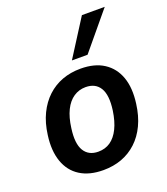

<svg xmlns="http://www.w3.org/2000/svg" viewBox="-139 -849 832 956"><g transform="rotate(-20 276.5 -371.0)"><path d="M245 10Q171 10 122 -21Q73 -52 52.5 -110.5Q32 -169 43 -249Q51 -311 74 -358.5Q97 -406 132 -438.5Q167 -471 211.5 -487.5Q256 -504 309 -504Q383 -504 431.5 -472.5Q480 -441 500.5 -383.5Q521 -326 510 -245Q502 -183 479.5 -135.5Q457 -88 422 -55.5Q387 -23 342.5 -6.5Q298 10 245 10ZM252 -85Q289 -85 316.5 -104Q344 -123 362.5 -160.5Q381 -198 389 -253Q400 -332 376.5 -370.5Q353 -409 301 -409Q266 -409 237.5 -390Q209 -371 190.5 -333.5Q172 -296 165 -241Q154 -162 177.5 -123.5Q201 -85 252 -85ZM283 -557 407 -752H528L366 -557Z"/></g></svg>

Font: Nunito Sans 10pt SemiCondensed
Style: Bold Italic
Weight: 700
Width: 4
Italic angle: -9°
Designer: Vernon Adams
Foundry: Vernon Adams
Version: Version 3.101;gftools[0.9.27]